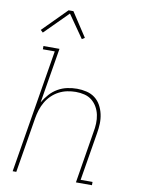

<svg xmlns="http://www.w3.org/2000/svg" viewBox="-102 -1029 804 1097"><g transform="rotate(10 300.0 -480.5)"><path d="M50 0 168 -716H99V-735H192L139 -415Q154 -441 174 -463.5Q194 -486 220 -501Q246 -516 274.5 -522Q303 -528 331 -528Q359 -528 386.5 -521.5Q414 -515 435 -499Q456 -483 469 -459.5Q482 -436 488 -409Q494 -382 493 -353.5Q492 -325 487 -297L441 -19H510V0H417L466 -300Q471 -325 472 -351Q473 -377 468 -401Q463 -425 451 -446Q439 -467 420.5 -482Q402 -497 377.5 -503Q353 -509 327 -509Q303 -509 278 -504Q253 -499 230 -487Q207 -475 188 -456.5Q169 -438 156 -415.5Q143 -393 135.5 -369Q128 -345 124 -321L71 0ZM82 -810 68 -823 205 -961H233L324 -822L308 -812L216 -944Z"/></g></svg>

Font: Iosevka HT Thin Extended
Style: Italic
Weight: 100
Width: 7
Italic angle: -9°
Monospace: yes
Designer: Belleve Invis
Foundry: Belleve Invis
Version: Version 32.3.0; ttfautohint (v1.8.4)